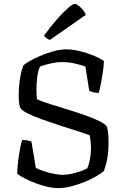

<svg xmlns="http://www.w3.org/2000/svg" viewBox="-20 -976 645 996"><path d="M280 0Q258 0 228.5 -6.5Q199 -13 168 -24.5Q137 -36 111 -49Q85 -62 69 -75Q70 -105 74 -138.5Q78 -172 83.5 -202Q89 -232 95 -250Q110 -250 124 -247Q138 -244 143 -242L166 -105Q183 -96 209 -87.5Q235 -79 262 -74Q289 -69 308 -69Q325 -69 349 -74Q373 -79 395.5 -87Q418 -95 433 -103Q441 -121 446.5 -149Q452 -177 452 -206Q452 -222 450 -241Q448 -260 445 -274Q417 -285 374 -298.5Q331 -312 283.5 -327.5Q236 -343 193 -358.5Q150 -374 120 -389.5Q90 -405 84 -419Q77 -443 77 -480Q77 -524 84 -568.5Q91 -613 102 -638Q125 -656 164.5 -675Q204 -694 246.5 -707Q289 -720 321 -720Q356 -720 393 -711Q430 -702 463.5 -688.5Q497 -675 519 -659Q518 -631 513 -598Q508 -565 502.5 -537Q497 -509 492 -494Q476 -494 462.5 -498Q449 -502 443 -505L423 -631Q397 -640 366 -647Q335 -654 300 -654Q274 -654 243 -647Q212 -640 188 -631Q177 -609 173 -575Q169 -541 169 -511Q169 -496 170 -481.5Q171 -467 172 -461Q196 -450 238.5 -436.5Q281 -423 330.5 -408Q380 -393 425 -377Q470 -361 501 -345Q532 -329 536 -314Q543 -286 543 -239Q543 -192 537 -157Q531 -122 519 -89Q507 -78 481 -62.5Q455 -47 421 -33Q387 -19 350.5 -9.5Q314 0 280 0ZM239 -769Q228 -772 219.5 -779Q211 -786 208 -791Q243 -839 276 -876.5Q309 -914 333.5 -935Q358 -956 367 -956Q375 -956 386.5 -947.5Q398 -939 409.5 -925.5Q421 -912 425 -899Z"/></svg>

Font: Texturina Light
Style: Regular
Weight: 300
Designer: Guillermo Torres Carreño
Foundry: Omnibus-Type
Version: Version 1.002; ttfautohint (v1.8.3)